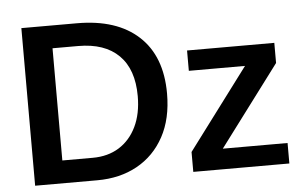

<svg xmlns="http://www.w3.org/2000/svg" viewBox="-49 -762 1321 835"><g transform="rotate(-5 611.0 -344.0)"><path d="M678.2 -349.6Q678.2 -239.7 635.7 -161.6Q593.3 -83.5 517.8 -41.7Q442.4 0 343.3 0H71.8V-688H314Q487.8 -688 583 -600.3Q678.2 -512.7 678.2 -349.6ZM550.3 -349.6Q550.3 -466.3 488.5 -527.6Q426.8 -588.9 311 -588.9H199.2V-99.1H331.5Q398.4 -99.1 447.3 -129.6Q496.1 -160.2 523.2 -216.3Q550.3 -272.5 550.3 -349.6ZM1181.6 -89.4V0H762.2V-86.9L1026.4 -439.5H781.2V-528.3H1162.1V-440.4L898.9 -89.4Z"/></g></svg>

Font: Arimo SemiBold
Style: Regular
Weight: 600
Designer: Steve Matteson
Foundry: Monotype Imaging Inc.
Version: Version 1.33